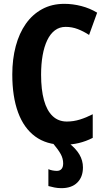

<svg xmlns="http://www.w3.org/2000/svg" viewBox="-20 -744 559 1000"><path d="M309 107Q309 82 296.5 59Q284 36 254 0H337Q375 29 393.5 60.5Q412 92 412 128Q412 178 382.5 207Q353 236 300 236Q281 236 263.5 232.5Q246 229 232 225V137Q240 141 252.5 143.5Q265 146 276 146Q292 146 300.5 136Q309 126 309 107ZM322 -604Q290 -604 266 -586Q242 -568 226 -534.5Q210 -501 202 -455.5Q194 -410 194 -355Q194 -277 209 -222.5Q224 -168 254 -139.5Q284 -111 328 -111Q363 -111 396.5 -121.5Q430 -132 463 -149V-26Q428 -8 390.5 1Q353 10 309 10Q222 10 163 -33.5Q104 -77 74 -159Q44 -241 44 -356Q44 -436 62 -503.5Q80 -571 114.5 -620Q149 -669 199.5 -696.5Q250 -724 315 -724Q359 -724 403.5 -712.5Q448 -701 486 -678L444 -562Q415 -581 385 -592.5Q355 -604 322 -604Z"/></svg>

Font: Noto Sans Display Condensed
Style: Bold
Weight: 700
Width: 3
Designer: Monotype Design Team
Foundry: Monotype Imaging Inc.
Version: Version 2.003